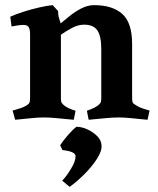

<svg xmlns="http://www.w3.org/2000/svg" viewBox="-20 -457 613 747"><path d="M217 -322V-74Q217 -62 220 -57Q223 -52 233 -44Q245 -36 259.5 -31Q274 -26 274 -26L267 9Q224 5 198.5 2.5Q173 0 151 0Q129 0 104.5 2.5Q80 5 39 9L29 -27Q29 -27 38.5 -29.5Q48 -32 61 -36.5Q74 -41 82 -46Q92 -52 94.5 -57.5Q97 -63 97 -76V-326Q97 -340 92.5 -350Q88 -360 71 -360Q62 -360 51.5 -358.5Q41 -357 33 -355.5Q25 -354 25 -354L20 -392Q42 -402 72 -411.5Q102 -421 132.5 -428Q163 -435 185 -437L206 -414Q206 -400 209 -388.5Q212 -377 216 -366L249 -393Q272 -412 297 -424.5Q322 -437 346 -437Q417 -437 455.5 -403Q494 -369 494 -286V-76Q494 -63 496.5 -58Q499 -53 510 -47Q519 -41 531 -36.5Q543 -32 552.5 -29.5Q562 -27 562 -27L554 9Q513 5 488 2.5Q463 0 441 0Q419 0 393.5 2.5Q368 5 325 9L318 -26Q318 -26 332.5 -31.5Q347 -37 359 -45Q368 -52 371 -57Q374 -62 374 -74V-266Q374 -316 359 -338.5Q344 -361 307 -361Q284 -361 260.5 -348.5Q237 -336 217 -322ZM278 36Q301 37 322.5 47.5Q344 58 359 73.5Q374 89 375 108Q377 130 357.5 160.5Q338 191 308.5 220.5Q279 250 251 270L222 246Q240 227 256 200Q274 171 274 151Q274 132 223 127L214 108Q225 91 244.5 68.5Q264 46 278 36Z"/></svg>

Font: Buenard
Style: Regular
Weight: 400
Version: Version 2.000